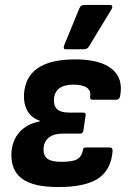

<svg xmlns="http://www.w3.org/2000/svg" viewBox="-20 -745 517 776"><path d="M215 11Q115 11 69.5 -22.5Q24 -56 26 -124Q28 -176 58.5 -210.5Q89 -245 140 -254L141 -257Q108 -268 91.5 -296Q75 -324 77 -364Q81 -434 132.5 -469.5Q184 -505 284 -505Q384 -505 432 -466.5Q480 -428 465 -354Q461 -342 451 -342H354Q343 -342 344 -353Q349 -378 331 -390.5Q313 -403 277 -403Q239 -403 219 -387.5Q199 -372 198 -342Q197 -316 211.5 -303Q226 -290 259 -290H316Q328 -290 326 -279L317 -217Q316 -205 303 -205H234Q198 -205 178 -189.5Q158 -174 156 -145Q155 -116 171.5 -103.5Q188 -91 229 -91Q274 -91 292 -101.5Q310 -112 315 -137Q315 -149 327 -149H424Q435 -149 435 -136Q430 -60 378 -24.5Q326 11 215 11ZM245 -546Q239 -546 238 -550.5Q237 -555 239 -561L301 -712Q304 -719 309 -722Q314 -725 321 -725H424Q432 -725 433.5 -720Q435 -715 431 -708L340 -558Q333 -546 319 -546Z"/></svg>

Font: Sofia Sans Semi Condensed ExtraBold
Style: Italic
Weight: 800
Italic angle: -9°
Version: Version 4.100